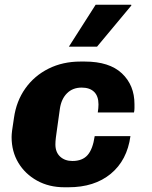

<svg xmlns="http://www.w3.org/2000/svg" viewBox="-20 -781 640 811"><path d="M252 10Q187 10 136.5 -18Q86 -46 57.5 -93.5Q29 -141 29 -202Q29 -213 31 -229Q33 -245 39 -283Q49 -354 87 -407.5Q125 -461 185 -491Q245 -521 320 -521H338Q442 -521 495 -471Q548 -421 548 -341V-324Q548 -315 546 -306H393Q396 -325 396 -340Q396 -375 377.5 -393Q359 -411 325 -411Q287 -411 263 -387Q239 -363 233 -322Q224 -257 219.5 -225.5Q215 -194 214.5 -184.5Q214 -175 214 -171Q214 -138 234 -119.5Q254 -101 286 -101Q328 -101 350 -126Q372 -151 380 -206H531Q517 -104 448 -47Q379 10 269 10ZM271 -584 384 -761H534L535 -758L390 -584Z"/></svg>

Font: Chivo Mono Medium ExtraBold
Style: Italic
Weight: 800
Italic angle: -8.05°
Monospace: yes
Version: Version 1.008